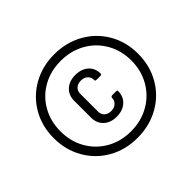

<svg xmlns="http://www.w3.org/2000/svg" viewBox="-157 -932 1164 1164"><g transform="rotate(-45 425.0 -350.0)"><path d="M63 -351Q63 -452 110 -533.5Q157 -615 239.5 -661.5Q322 -708 424 -708Q527 -708 610 -661.5Q693 -615 740 -533.5Q787 -452 787 -351Q787 -249 740 -167Q693 -85 610 -38.5Q527 8 424 8Q321 8 239 -38.5Q157 -85 110 -167Q63 -249 63 -351ZM729 -351Q729 -436 689.5 -505Q650 -574 580.5 -613Q511 -652 424 -652Q337 -652 268 -613Q199 -574 160 -505Q121 -436 121 -351Q121 -265 160 -196Q199 -127 268 -87.5Q337 -48 424 -48Q511 -48 580.5 -87.5Q650 -127 689.5 -196Q729 -265 729 -351ZM311 -279V-423Q311 -471 342.5 -500Q374 -529 426 -529Q478 -529 509.5 -501Q541 -473 541 -426Q541 -422 537 -419.5Q533 -417 526 -417H501Q486 -417 486 -422V-427Q486 -451 469.5 -466Q453 -481 426 -481Q399 -481 383 -466.5Q367 -452 367 -427V-274Q367 -250 383 -235Q399 -220 426 -220Q452 -220 469 -235Q486 -250 486 -274Q486 -279 490 -281.5Q494 -284 501 -284H526Q541 -284 541 -280V-275Q541 -229 509 -200.5Q477 -172 426 -172Q374 -172 342.5 -201Q311 -230 311 -279Z"/></g></svg>

Font: Barlow_Medium_SS
Style: Regular
Weight: 500
Designer: Jeremy Tribby
Foundry: Jeremy Tribby
Version: Version 1.101 August 23, 2024